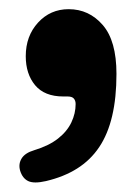

<svg xmlns="http://www.w3.org/2000/svg" viewBox="-20 -202 297 410"><path d="M115.1 4Q75.1 4 55 -20Q35 -44.1 35 -82Q35 -125.2 61.3 -153.8Q87.6 -182.4 126.6 -182.4Q170.2 -182.4 199.4 -148.6Q228.7 -114.9 228.7 -44.3Q228.7 6.7 219.5 45.6Q210.4 84.5 191.8 112.2Q173.2 139.9 144.8 157.8Q116.5 175.7 78.1 184.7Q52.4 190.6 40.1 184.6Q27.9 178.6 23 162.5Q18.9 148.3 26.1 136.5Q33.3 124.6 53.2 118.7Q84.6 109.1 103.9 93.9Q123.3 78.6 132.4 59.4Q141.5 40.2 141.5 20.2Q141.5 12.8 137.6 8.4Q133.8 4 124.2 4Z"/></svg>

Font: Fraunces 144pt S100 Black
Style: Regular
Weight: 900
Version: Version 1.000